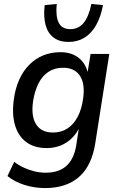

<svg xmlns="http://www.w3.org/2000/svg" viewBox="-20 -766 608 975"><path d="M209 189Q154 189 104 173Q54 157 18 128L52 56Q76 74 102.5 86Q129 98 156.5 104.5Q184 111 212 111Q278 111 316.5 77Q355 43 367 -27L382 -126H387Q371 -90 345 -64.5Q319 -39 286.5 -26.5Q254 -14 217 -14Q155 -14 114 -44Q73 -74 56.5 -129.5Q40 -185 50 -259Q57 -315 77 -360Q97 -405 128 -436.5Q159 -468 199 -484.5Q239 -501 287 -501Q344 -501 381 -471Q418 -441 428 -387L423 -388L440 -492H535L463 -34Q451 39 418.5 89Q386 139 333 164Q280 189 209 189ZM249 -93Q291 -93 322.5 -113.5Q354 -134 374.5 -173Q395 -212 402 -265Q413 -340 386 -381Q359 -422 300 -422Q258 -422 226.5 -401.5Q195 -381 175.5 -342.5Q156 -304 148 -252Q137 -176 163.5 -134.5Q190 -93 249 -93ZM328 -553Q282 -553 252.5 -575Q223 -597 211.5 -639Q200 -681 207 -740L268 -746Q262 -682 278.5 -650Q295 -618 337 -618Q379 -618 405 -650Q431 -682 444 -746L503 -740Q492 -681 468.5 -639Q445 -597 409.5 -575Q374 -553 328 -553Z"/></svg>

Font: Nunito Sans 10pt SemiCondensed SemiBold
Style: Italic
Weight: 600
Width: 4
Italic angle: -9°
Designer: Vernon Adams
Foundry: Vernon Adams
Version: Version 3.101;gftools[0.9.27]